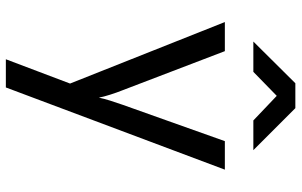

<svg xmlns="http://www.w3.org/2000/svg" viewBox="-202 -622 1005 640"><g transform="rotate(90 300.0 -302.5)"><path d="M178 180 259 -34 54 -550H151L281 -210Q289 -190 296 -168Q303 -146 306 -130Q309 -146 316 -168Q323 -190 330 -210L451 -550H546L272 180ZM119 -645 258 -785H341L481 -645H382L300 -723L220 -645Z"/></g></svg>

Font: JetBrains Mono NL
Style: Regular
Weight: 400
Monospace: yes
Designer: Philipp Nurullin, Konstantin Bulenkov
Foundry: JetBrains
Version: Version 2.305; ttfautohint (v1.8.4.7-5d5b)